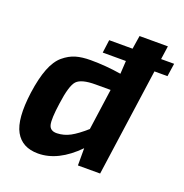

<svg xmlns="http://www.w3.org/2000/svg" viewBox="-128 -815 904 942"><g transform="rotate(20 324.0 -344.0)"><path d="M638 -562H570L491 0H375V-90Q275 12 170 12Q87 12 52 -51Q17 -114 36 -256Q47 -335 67 -386Q87 -437 117.5 -462.5Q148 -488 180.5 -497.5Q213 -507 258 -507Q337 -507 417 -494Q420 -551 421 -562H300L309 -630H431L442 -700H590L580 -630H648ZM399 -403H320Q247 -403 223 -377.5Q199 -352 186 -254Q174 -171 181 -141.5Q188 -112 224 -113Q260 -114 292.5 -131.5Q325 -149 369 -188Z"/></g></svg>

Font: Ezarion
Style: Bold Italic
Weight: 700
Italic angle: -8°
Designer: Natanael Gama
Version: Version 1.001;PS 001.001;hotconv 1.0.70;makeotf.lib2.5.58329